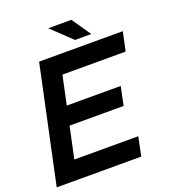

<svg xmlns="http://www.w3.org/2000/svg" viewBox="-153 -957 944 1067"><g transform="rotate(-20 319.0 -423.5)"><path d="M-2 0 145 -690H266L119 0ZM54 0 77 -112H521L498 0ZM117 -298 140 -408H525L502 -298ZM176 -578 201 -690H640L616 -578ZM374 -735 256 -847H393L470 -735Z"/></g></svg>

Font: Radio Canada Big Medium
Style: Italic
Weight: 500
Italic angle: -12°
Designer: Étienne Aubert Bonn
Foundry: Coppers and Brasses
Version: Version 1.001